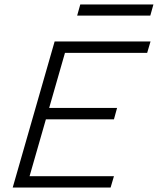

<svg xmlns="http://www.w3.org/2000/svg" viewBox="-20 -841 708 861"><path d="M225 -655H286L98 0H37ZM223 -604 238 -655H655L640 -604ZM50 0 65 -51H491L476 0ZM138 -306 152 -357H505L491 -306ZM326 -771 340 -821H668L654 -771Z"/></svg>

Font: Intel One Mono Light
Style: Italic
Weight: 300
Italic angle: -16°
Monospace: yes
Designer: Fred Shallcrass
Foundry: Frere-Jones Type LLC
Version: Version 1.004